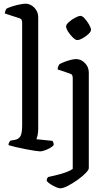

<svg xmlns="http://www.w3.org/2000/svg" viewBox="-20 -820 584 1040"><path d="M197 0Q190 0 167 -3.5Q144 -7 116 -12.5Q88 -18 63 -24Q38 -30 26 -34Q26 -42 29.5 -48.5Q33 -55 36 -58L63 -63Q79 -66 89.5 -80.5Q100 -95 100 -143V-697Q100 -705 97.5 -711.5Q95 -718 86 -721L6 -747Q7 -756 10 -763Q13 -770 15 -773Q26 -779 46.5 -785.5Q67 -792 87.5 -796Q108 -800 118 -800Q145 -800 166 -778.5Q187 -757 187 -727V-123Q187 -102 183.5 -87Q180 -72 177 -66L264 -57Q266 -55 268.5 -49Q271 -43 271 -35Q266 -27 252 -19Q238 -11 222.5 -5.5Q207 0 197 0ZM306 200Q298 200 283 193.5Q268 187 254 178Q240 169 233 160Q233 152 235.5 146.5Q238 141 240 139Q263 134 289.5 127.5Q316 121 339 112.5Q362 104 374 95V-397Q374 -405 371.5 -411.5Q369 -418 360 -421L292 -444Q293 -455 296.5 -462.5Q300 -470 303 -473Q314 -479 331 -485.5Q348 -492 365 -496Q382 -500 392 -500Q419 -500 440 -478.5Q461 -457 461 -427V91Q461 100 443.5 118Q426 136 400 154.5Q374 173 348 186.5Q322 200 306 200ZM398 -603Q389 -603 374.5 -617Q360 -631 349 -648.5Q338 -666 338 -677Q338 -687 353 -700.5Q368 -714 387 -724Q406 -734 416 -734Q426 -734 439 -719.5Q452 -705 462.5 -687Q473 -669 473 -658Q473 -649 459.5 -636Q446 -623 428 -613Q410 -603 398 -603Z"/></svg>

Font: Texturina 72pt Medium
Style: Regular
Weight: 500
Designer: Guillermo Torres Carreño
Foundry: Omnibus-Type
Version: Version 1.002; ttfautohint (v1.8.3)